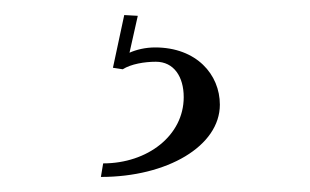

<svg xmlns="http://www.w3.org/2000/svg" viewBox="-20 -22 412 255"><path d="M163 -1 145 -2 130 68 143 70C154 63 172 60 187 60C211 60 224 80 224 107C224 158 176 195 117 195L114 213C202 213 272 172 272 117C272 77 241 41 186 41C173 41 161 44 152 48Z"/></svg>

Font: FoglihtenNo04
Style: Regular
Weight: 500
Designer: gluk (gluksza@wp.pl)
Foundry: gluk (gluksza@wp.pl)
Version: Version 0.70